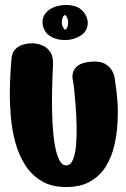

<svg xmlns="http://www.w3.org/2000/svg" viewBox="-20 -752 508 772"><path d="M242 -591Q212 -591 190 -602Q168 -613 159 -631Q150 -648 151 -666.5Q152 -685 162 -697Q176 -717 205.5 -726Q235 -735 266 -730.5Q297 -726 314 -706Q331 -688 333 -662Q333 -627 304.5 -609Q276 -591 242 -591ZM241 -632Q248 -635 251 -643.5Q254 -652 254 -662Q254 -671 250.5 -680Q247 -689 241 -692Q233 -688 230 -674.5Q227 -661 230 -650Q234 -639 241 -632ZM112 -578Q112 -578 125 -576.5Q138 -575 154.5 -567.5Q171 -560 183 -541.5Q195 -523 193 -488Q192 -465 190.5 -426.5Q189 -388 189 -342.5Q189 -297 191.5 -252Q194 -207 200.5 -169Q207 -131 218.5 -108.5Q230 -86 247 -87Q265 -88 274 -111.5Q283 -135 286 -171.5Q289 -208 288 -249Q287 -290 284 -327.5Q281 -365 278.5 -389.5Q276 -414 275 -417Q274 -421 272 -434Q270 -447 274 -462Q278 -477 294.5 -489Q311 -501 347 -504Q383 -507 403 -495Q423 -483 431.5 -466Q440 -449 441.5 -436Q443 -423 443 -423Q443 -423 446.5 -400Q450 -377 452.5 -339.5Q455 -302 452.5 -257Q450 -212 439.5 -166.5Q429 -121 406 -83.5Q383 -46 344 -23Q305 0 246 0Q187 0 146.5 -24.5Q106 -49 80.5 -89.5Q55 -130 41.5 -180Q28 -230 23.5 -282.5Q19 -335 19.5 -382Q20 -429 22.5 -464Q25 -499 26 -514Q28 -540 41 -553.5Q54 -567 70.5 -572Q87 -577 99.5 -577.5Q112 -578 112 -578Z"/></svg>

Font: Nerko One
Style: Regular
Weight: 400
Designer: Nermin Kahrimanovic
Foundry: Nermin Kahrimanovic
Version: Version 1.101